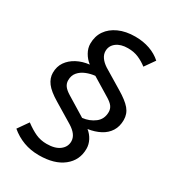

<svg xmlns="http://www.w3.org/2000/svg" viewBox="-205 -796 1005 1106"><g transform="rotate(30 297.5 -243.0)"><path d="M226 192Q171 192 124 174.5Q77 157 38 124L87 54Q126 83 159 98Q192 113 232 113Q288 113 318.5 89.5Q349 66 349 30Q349 7 334.5 -13Q320 -33 291 -51L165 -127Q106 -162 82.5 -193.5Q59 -225 59 -260Q59 -302 80 -332.5Q101 -363 137.5 -382.5Q174 -402 220 -407Q194 -427 178 -455.5Q162 -484 162 -513Q162 -563 187 -599.5Q212 -636 258.5 -657Q305 -678 367 -678Q420 -678 464 -662.5Q508 -647 540 -618L493 -551Q466 -572 435 -585.5Q404 -599 364 -599Q316 -599 287.5 -577Q259 -555 259 -520Q259 -498 273 -478Q287 -458 313 -441L439 -365Q498 -330 523.5 -299.5Q549 -269 549 -228Q549 -185 529.5 -154Q510 -123 475 -104.5Q440 -86 394 -79Q418 -60 432 -33Q446 -6 446 23Q446 99 387.5 145.5Q329 192 226 192ZM335 -119Q381 -124 416 -150.5Q451 -177 451 -225Q451 -246 438.5 -262.5Q426 -279 395 -297L280 -367Q250 -364 221.5 -352.5Q193 -341 175 -320Q157 -299 157 -267Q157 -246 169 -229.5Q181 -213 209 -196Z"/></g></svg>

Font: Gantari Medium
Style: Italic
Weight: 500
Italic angle: -10°
Designer: Anugrah Pasau
Foundry: Lafontype
Version: Version 1.000